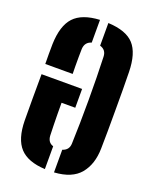

<svg xmlns="http://www.w3.org/2000/svg" viewBox="-151 -895 792 988"><g transform="rotate(20 245.5 -401.0)"><path d="M35.5 -190Q35 -252.5 35 -309.8Q35 -367 35.5 -444H257.5V-341H182.5Q182.5 -309 182.8 -278.8Q183 -248.5 183.8 -219.5Q184.5 -190.5 185.5 -162Q186.5 -144 194.8 -132.2Q203 -120.5 218.5 -116V9Q124 4.5 80.5 -42.5Q37 -89.5 35.5 -190ZM268.5 9V-115Q286 -120.5 295 -132.2Q304 -144 304.5 -162Q306.5 -214.5 307.5 -275.5Q308.5 -336.5 308.5 -400Q308.5 -463.5 307.5 -524.2Q306.5 -585 304.5 -637Q304 -656 295 -668Q286 -680 268.5 -685V-809Q367.5 -804.5 410 -757.8Q452.5 -711 454.5 -609Q455.5 -567.5 455.8 -513Q456 -458.5 456 -399.8Q456 -341 455.8 -286.2Q455.5 -231.5 454.5 -189Q453 -103 409.2 -50Q365.5 3 268.5 9ZM35.5 -500Q35 -524 35 -554.5Q35 -585 35.5 -609Q38.5 -710.5 82.2 -757.5Q126 -804.5 222.5 -809.5V-685Q205 -680 195.8 -668Q186.5 -656 185.5 -637Q185 -619 184.8 -593.8Q184.5 -568.5 184.8 -543.2Q185 -518 185.5 -500Z"/></g></svg>

Font: Big Shoulders Stencil Display Thin Black
Style: Regular
Weight: 900
Version: Version 2.001